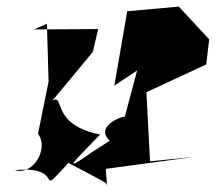

<svg xmlns="http://www.w3.org/2000/svg" viewBox="-20 -560 653 581"><path d="M259 -100C152 -24 218 -85 283 -153C131 -183 178 -276 139 -256L261 -403L277 -472L83 -471L122 -488L127 -313L95 -155C129 -112 81 -28 25 -45C187 -61 81 48 187 -67C322 4 298 -9 304 1L300 -49L566 -85L434 -72L423 -281L604 -365L613 -441L521 -540L365 -526L326 -301L395 -347L357 -204C372 -217 260 -183 312 -134Z"/></svg>

Font: Asimov Silicon
Style: Regular
Weight: 400
Designer: Google
Version: Version 2.000980; 2014